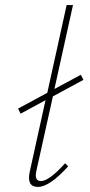

<svg xmlns="http://www.w3.org/2000/svg" viewBox="-20 -731 355 755"><path d="M141 -19Q173 -19 236 -89L248 -77Q175 4 129 4Q84 4 97 -56L159 -337L61 -284L51 -304L166 -366L242 -711H267L194 -381L298 -437L308 -417L188 -352L123 -59Q114 -19 141 -19Z"/></svg>

Font: EauTestText Extralight
Style: Italic
Weight: 250
Italic angle: -12°
Designer: Christian Thalmann (Catharsis Fonts)
Version: Version 0.001;PS 000.001;hotconv 1.0.88;makeotf.lib2.5.64775